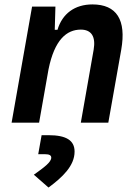

<svg xmlns="http://www.w3.org/2000/svg" viewBox="-20 -547 626 856"><path d="M31.7 0H154.3L196.3 -237.8C223.1 -370.1 277.3 -415 340.3 -415C387.2 -415 407.7 -384.3 397.5 -325.2L340.3 0H462.9L520.5 -325.2C543.9 -458.5 500 -527.3 392.1 -527.3C313.5 -527.3 257.8 -486.3 236.3 -414.1H224.1L227.1 -517.6H123ZM196.3 289.1C259.3 242.7 312.5 191.9 312.5 128.9C312.5 78.6 274.9 55.7 196.3 55.7H165.5L150.4 140.6H182.1C199.7 140.6 208.5 145.5 208.5 155.8C208.5 175.8 177.7 198.7 130.9 231.9Z"/></svg>

Font: Cascadia Mono SemiBold
Style: Italic
Weight: 600
Italic angle: -10°
Monospace: yes
Designer: Aaron Bell
Foundry: Saja Typeworks
Version: Version 2404.023